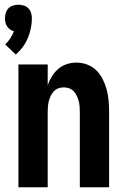

<svg xmlns="http://www.w3.org/2000/svg" viewBox="-20 -793 540 813"><path d="M58 0V-520H182V-432Q189 -452 200 -470Q211 -488 227 -501.5Q243 -515 263 -521.5Q283 -528 304 -528Q327 -528 349.5 -519.5Q372 -511 388.5 -494.5Q405 -478 415.5 -456.5Q426 -435 432 -412.5Q438 -390 440 -366.5Q442 -343 442 -320V0H318V-320Q318 -332 317 -343.5Q316 -355 313 -366Q310 -377 305 -387.5Q300 -398 292 -406.5Q284 -415 273 -419Q262 -423 250 -423Q238 -423 227 -419Q216 -415 208 -406.5Q200 -398 195 -387.5Q190 -377 187 -366Q184 -355 183 -343.5Q182 -332 182 -320V0ZM47 -562 2 -605Q14 -616 23.5 -630.5Q33 -645 39 -661Q30 -663 22.5 -668.5Q15 -674 10 -681.5Q5 -689 3 -698Q1 -707 1 -716Q1 -727 4.5 -738.5Q8 -750 16 -758Q24 -766 35.5 -769.5Q47 -773 58 -773Q69 -773 80.5 -769.5Q92 -766 100 -758Q108 -750 111.5 -738.5Q115 -727 115 -716Q115 -694 110.5 -672.5Q106 -651 97.5 -631Q89 -611 76 -593.5Q63 -576 47 -562Z"/></svg>

Font: Iosevka Term Curly Extrabold
Style: Regular
Weight: 800
Designer: Belleve Invis
Foundry: Belleve Invis
Version: Version 32.3.0